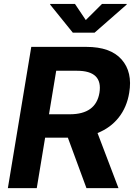

<svg xmlns="http://www.w3.org/2000/svg" viewBox="-20 -969 697 989"><path d="M20.5 0 141.1 -727.5H424.8Q549.3 -727.5 606.4 -662.6Q663.6 -597.7 645.5 -490.7Q633.3 -416.5 591.3 -363.5Q549.3 -310.5 482.4 -283.7L590.3 0H425.3L329.6 -259.8H212.4L169.4 0ZM232.4 -380.4H339.8Q473.6 -380.4 492.2 -490.7Q510.7 -604.5 376.5 -604.5H269.5ZM366.2 -948.7 421.9 -865.7 505.4 -948.7H632.8L632.3 -945.3L467.3 -800.8H355L238.3 -945.3L238.8 -948.7Z"/></svg>

Font: Inter
Style: Bold Italic
Weight: 700
Italic angle: -9.39999°
Designer: Rasmus Andersson
Foundry: rsms
Version: Version 4.001;git-9221beed3